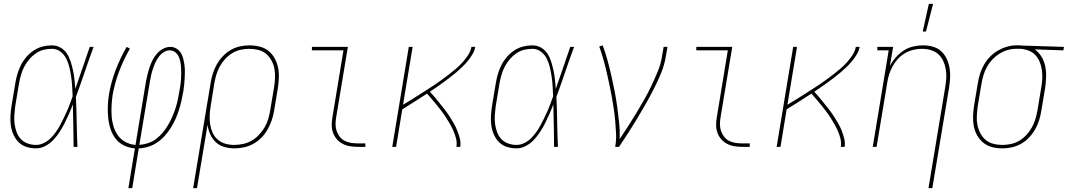

<svg xmlns="http://www.w3.org/2000/svg" viewBox="-20 -764 5556 999"><path d="M168 8Q142 8 118 0.5Q94 -7 77 -24Q60 -41 50 -63.5Q40 -86 36.5 -110.5Q33 -135 34.5 -161Q36 -187 40 -213L60 -333Q64 -357 71 -380.5Q78 -404 89.5 -426.5Q101 -449 118 -468.5Q135 -488 156.5 -502Q178 -516 202 -522Q226 -528 250 -528Q275 -528 295.5 -516Q316 -504 328.5 -484.5Q341 -465 348 -442.5Q355 -420 360 -397Q365 -374 367.5 -350Q370 -326 372 -302Q391 -356 409.5 -410.5Q428 -465 447 -520H467Q443 -455 421 -390Q399 -325 375 -260Q378 -195 379 -130Q380 -65 383 0H363Q362 -55 361.5 -110Q361 -165 359 -221Q350 -196 339.5 -172.5Q329 -149 317.5 -125.5Q306 -102 291.5 -79.5Q277 -57 259 -37.5Q241 -18 217 -5Q193 8 168 8ZM168 -10Q188 -10 207.5 -19.5Q227 -29 242 -43.5Q257 -58 269.5 -75.5Q282 -93 292 -111.5Q302 -130 311 -148.5Q320 -167 328.5 -186Q337 -205 344 -224.5Q351 -244 358 -263Q357 -288 355.5 -313.5Q354 -339 350.5 -363.5Q347 -388 341.5 -412Q336 -436 325.5 -457.5Q315 -479 295.5 -494.5Q276 -510 250 -510Q228 -510 206 -504.5Q184 -499 165 -485.5Q146 -472 131 -454Q116 -436 105.5 -415.5Q95 -395 89 -373.5Q83 -352 79 -330L59 -210Q56 -187 54.5 -164Q53 -141 56 -119Q59 -97 66.5 -76.5Q74 -56 88.5 -40.5Q103 -25 124 -17.5Q145 -10 168 -10Z M648 215 682 8Q652 6 625.5 -7Q599 -20 581.5 -42.5Q564 -65 555 -93Q546 -121 543 -151Q540 -181 541 -211.5Q542 -242 547 -273Q558 -337 581.5 -399Q605 -461 639 -520L656 -511Q623 -454 600 -393Q577 -332 566 -270Q562 -242 560.5 -214Q559 -186 561 -158.5Q563 -131 571 -105Q579 -79 594.5 -58Q610 -37 634 -24.5Q658 -12 685 -10L740 -343Q744 -362 748.5 -380.5Q753 -399 759.5 -417.5Q766 -436 775 -453.5Q784 -471 797.5 -486Q811 -501 829 -510.5Q847 -520 866 -520Q883 -520 897.5 -511.5Q912 -503 920.5 -489.5Q929 -476 933 -460Q937 -444 939.5 -427.5Q942 -411 942 -394Q942 -377 941 -359.5Q940 -342 938.5 -324.5Q937 -307 934 -290Q930 -266 924.5 -241.5Q919 -217 911.5 -193Q904 -169 893.5 -145.5Q883 -122 869 -99.5Q855 -77 837.5 -57.5Q820 -38 798 -23Q776 -8 751.5 -0.5Q727 7 702 8L668 215ZM705 -10Q728 -12 751 -19.5Q774 -27 793.5 -42Q813 -57 828.5 -76Q844 -95 856 -116Q868 -137 877.5 -159Q887 -181 894 -203Q901 -225 905.5 -247.5Q910 -270 914 -293Q917 -308 919 -323.5Q921 -339 922 -354.5Q923 -370 923 -385Q923 -400 922 -415Q921 -430 918 -444.5Q915 -459 908.5 -472Q902 -485 890 -493.5Q878 -502 863 -502Q846 -502 831 -492Q816 -482 805.5 -467.5Q795 -453 788 -437.5Q781 -422 775.5 -405.5Q770 -389 766.5 -373Q763 -357 760 -340Z M985 215 1076 -333Q1080 -358 1087.5 -382Q1095 -406 1108 -429Q1121 -452 1139.5 -471.5Q1158 -491 1180.5 -504Q1203 -517 1228 -522.5Q1253 -528 1278 -528Q1305 -528 1331 -521.5Q1357 -515 1376.5 -499.5Q1396 -484 1408.5 -461.5Q1421 -439 1426.5 -413.5Q1432 -388 1431 -361Q1430 -334 1426 -307L1406 -187Q1402 -162 1393.5 -137.5Q1385 -113 1372 -90Q1359 -67 1340.5 -48Q1322 -29 1298.5 -16Q1275 -3 1249.5 2.5Q1224 8 1199 8Q1172 8 1146.5 0.5Q1121 -7 1103 -24Q1085 -41 1074 -65Q1063 -89 1060 -115L1005 215ZM1198 -10Q1221 -10 1244.5 -15Q1268 -20 1289 -32Q1310 -44 1327 -62Q1344 -80 1356.5 -101Q1369 -122 1375.5 -144.5Q1382 -167 1386 -190L1406 -310Q1410 -334 1411 -358.5Q1412 -383 1408 -405.5Q1404 -428 1393 -448.5Q1382 -469 1365 -483.5Q1348 -498 1325 -504Q1302 -510 1277 -510Q1255 -510 1232 -505Q1209 -500 1188.5 -487.5Q1168 -475 1151.5 -457Q1135 -439 1123.5 -418Q1112 -397 1105.5 -375Q1099 -353 1095 -330L1076 -211Q1072 -187 1071 -163Q1070 -139 1073.5 -116.5Q1077 -94 1086.5 -73Q1096 -52 1113 -37.5Q1130 -23 1152 -16.5Q1174 -10 1198 -10Z M1840 0Q1819 0 1799 -3.5Q1779 -7 1761.5 -16.5Q1744 -26 1731.5 -41Q1719 -56 1712.5 -74.5Q1706 -93 1706 -114Q1706 -135 1710 -156L1767 -502H1603V-520H1790L1729 -153Q1726 -135 1726 -117Q1726 -99 1731.5 -83Q1737 -67 1747 -53.5Q1757 -40 1772 -32Q1787 -24 1804.5 -21Q1822 -18 1840 -18H1881V0Z M2021 0 2107 -520H2127L2077 -219Q2097 -231 2117.5 -243.5Q2138 -256 2158 -269Q2178 -282 2198 -294.5Q2218 -307 2238 -320.5Q2258 -334 2277.5 -348Q2297 -362 2315.5 -376.5Q2334 -391 2352.5 -406.5Q2371 -422 2387 -440Q2403 -458 2416 -478Q2429 -498 2433 -520H2453Q2449 -500 2438.5 -482Q2428 -464 2414.5 -447.5Q2401 -431 2385.5 -416Q2370 -401 2354 -387.5Q2338 -374 2321 -361Q2304 -348 2287 -335.5Q2270 -323 2252.5 -311Q2235 -299 2217 -287Q2231 -272 2244 -256Q2257 -240 2270 -224Q2283 -208 2296 -191Q2309 -174 2320 -157Q2331 -140 2341.5 -121.5Q2352 -103 2359.5 -84Q2367 -65 2372.5 -43.5Q2378 -22 2375 0H2355Q2358 -22 2353 -42.5Q2348 -63 2340 -81.5Q2332 -100 2322 -117.5Q2312 -135 2301.5 -151.5Q2291 -168 2278.5 -184.5Q2266 -201 2253.5 -216.5Q2241 -232 2228 -247Q2215 -262 2202 -277Q2170 -256 2137.5 -235.5Q2105 -215 2073 -195L2041 0Z M2668 8Q2642 8 2618 0.5Q2594 -7 2577 -24Q2560 -41 2550 -63.5Q2540 -86 2536.5 -110.5Q2533 -135 2534.5 -161Q2536 -187 2540 -213L2560 -333Q2564 -357 2571 -380.5Q2578 -404 2589.5 -426.5Q2601 -449 2618 -468.5Q2635 -488 2656.5 -502Q2678 -516 2702 -522Q2726 -528 2750 -528Q2775 -528 2795.5 -516Q2816 -504 2828.5 -484.5Q2841 -465 2848 -442.5Q2855 -420 2860 -397Q2865 -374 2867.5 -350Q2870 -326 2872 -302Q2891 -356 2909.5 -410.5Q2928 -465 2947 -520H2967Q2943 -455 2921 -390Q2899 -325 2875 -260Q2878 -195 2879 -130Q2880 -65 2883 0H2863Q2862 -55 2861.5 -110Q2861 -165 2859 -221Q2850 -196 2839.5 -172.5Q2829 -149 2817.5 -125.5Q2806 -102 2791.5 -79.5Q2777 -57 2759 -37.5Q2741 -18 2717 -5Q2693 8 2668 8ZM2668 -10Q2688 -10 2707.5 -19.5Q2727 -29 2742 -43.5Q2757 -58 2769.5 -75.5Q2782 -93 2792 -111.5Q2802 -130 2811 -148.5Q2820 -167 2828.5 -186Q2837 -205 2844 -224.5Q2851 -244 2858 -263Q2857 -288 2855.5 -313.5Q2854 -339 2850.5 -363.5Q2847 -388 2841.5 -412Q2836 -436 2825.5 -457.5Q2815 -479 2795.5 -494.5Q2776 -510 2750 -510Q2728 -510 2706 -504.5Q2684 -499 2665 -485.5Q2646 -472 2631 -454Q2616 -436 2605.5 -415.5Q2595 -395 2589 -373.5Q2583 -352 2579 -330L2559 -210Q2556 -187 2554.5 -164Q2553 -141 2556 -119Q2559 -97 2566.5 -76.5Q2574 -56 2588.5 -40.5Q2603 -25 2624 -17.5Q2645 -10 2668 -10Z M3181 0Q3187 -35 3185.5 -68.5Q3184 -102 3181 -135.5Q3178 -169 3173 -202Q3168 -235 3162 -267.5Q3156 -300 3149 -332.5Q3142 -365 3134.5 -397Q3127 -429 3118 -460Q3109 -491 3098 -522L3116 -528Q3130 -490 3141 -450Q3152 -410 3161 -370Q3170 -330 3178 -289.5Q3186 -249 3191.5 -207.5Q3197 -166 3201.5 -124.5Q3206 -83 3204 -40Q3227 -74 3249 -108.5Q3271 -143 3292 -177.5Q3313 -212 3333 -247.5Q3353 -283 3370 -319Q3387 -355 3402.5 -392.5Q3418 -430 3424 -468L3433 -520H3453L3444 -468Q3437 -426 3420.5 -385.5Q3404 -345 3384 -305.5Q3364 -266 3342 -227Q3320 -188 3297 -150Q3274 -112 3250 -74.5Q3226 -37 3201 0Z M3840 0Q3819 0 3799 -3.5Q3779 -7 3761.5 -16.5Q3744 -26 3731.5 -41Q3719 -56 3712.5 -74.5Q3706 -93 3706 -114Q3706 -135 3710 -156L3767 -502H3603V-520H3790L3729 -153Q3726 -135 3726 -117Q3726 -99 3731.5 -83Q3737 -67 3747 -53.5Q3757 -40 3772 -32Q3787 -24 3804.5 -21Q3822 -18 3840 -18H3881V0Z M4021 0 4107 -520H4127L4077 -219Q4097 -231 4117.5 -243.5Q4138 -256 4158 -269Q4178 -282 4198 -294.5Q4218 -307 4238 -320.5Q4258 -334 4277.5 -348Q4297 -362 4315.5 -376.5Q4334 -391 4352.5 -406.5Q4371 -422 4387 -440Q4403 -458 4416 -478Q4429 -498 4433 -520H4453Q4449 -500 4438.5 -482Q4428 -464 4414.5 -447.5Q4401 -431 4385.5 -416Q4370 -401 4354 -387.5Q4338 -374 4321 -361Q4304 -348 4287 -335.5Q4270 -323 4252.5 -311Q4235 -299 4217 -287Q4231 -272 4244 -256Q4257 -240 4270 -224Q4283 -208 4296 -191Q4309 -174 4320 -157Q4331 -140 4341.5 -121.5Q4352 -103 4359.5 -84Q4367 -65 4372.5 -43.5Q4378 -22 4375 0H4355Q4358 -22 4353 -42.5Q4348 -63 4340 -81.5Q4332 -100 4322 -117.5Q4312 -135 4301.5 -151.5Q4291 -168 4278.5 -184.5Q4266 -201 4253.5 -216.5Q4241 -232 4228 -247Q4215 -262 4202 -277Q4170 -256 4137.5 -235.5Q4105 -215 4073 -195L4041 0Z M4811 215 4898 -310Q4902 -334 4903.5 -357.5Q4905 -381 4901 -404Q4897 -427 4887.5 -447.5Q4878 -468 4861.5 -482.5Q4845 -497 4822.5 -503.5Q4800 -510 4776 -510Q4754 -510 4731.5 -504.5Q4709 -499 4688.5 -487Q4668 -475 4651.5 -457Q4635 -439 4624 -418.5Q4613 -398 4606 -376Q4599 -354 4596 -331L4541 0H4521L4604 -502H4545V-520H4627L4610 -420Q4622 -444 4640.5 -465Q4659 -486 4682 -501Q4705 -516 4731 -522Q4757 -528 4783 -528Q4809 -528 4834 -521Q4859 -514 4877 -497.5Q4895 -481 4905.5 -458.5Q4916 -436 4920.5 -411Q4925 -386 4923.5 -359.5Q4922 -333 4918 -307L4831 215ZM4781 -600 4813 -744H4835L4798 -600Z M5195 8Q5168 8 5142.5 1.5Q5117 -5 5097.5 -20.5Q5078 -36 5065 -58.5Q5052 -81 5047 -106.5Q5042 -132 5043 -159Q5044 -186 5048 -213L5068 -333Q5072 -357 5079.5 -381Q5087 -405 5100 -427.5Q5113 -450 5131.5 -469Q5150 -488 5172.5 -501Q5195 -514 5219.5 -521Q5244 -528 5268 -528H5281Q5285 -528 5288.5 -528Q5292 -528 5296 -527L5516 -520L5513 -502L5364 -507Q5385 -492 5399 -469Q5413 -446 5418.5 -419Q5424 -392 5423 -363.5Q5422 -335 5418 -307L5398 -187Q5394 -162 5386.5 -138Q5379 -114 5366 -91Q5353 -68 5334.5 -48.5Q5316 -29 5293 -16Q5270 -3 5245 2.5Q5220 8 5195 8ZM5196 -10Q5218 -10 5241 -15Q5264 -20 5284.5 -32.5Q5305 -45 5321.5 -63Q5338 -81 5349.5 -102Q5361 -123 5367.5 -145Q5374 -167 5378 -190L5398 -310Q5402 -332 5403 -355Q5404 -378 5401 -399.5Q5398 -421 5390 -441Q5382 -461 5368 -476.5Q5354 -492 5334 -500Q5314 -508 5291 -510H5266Q5244 -510 5222 -503.5Q5200 -497 5180 -484.5Q5160 -472 5143.5 -454.5Q5127 -437 5115.5 -416.5Q5104 -396 5097.5 -374Q5091 -352 5087 -330L5067 -210Q5064 -186 5062.5 -161.5Q5061 -137 5065.5 -114.5Q5070 -92 5080.5 -71.5Q5091 -51 5108 -36.5Q5125 -22 5148 -16Q5171 -10 5196 -10Z"/></svg>

Font: Iosevka Curly Slab Thin
Style: Italic
Weight: 100
Italic angle: -9°
Monospace: yes
Designer: Belleve Invis
Foundry: Belleve Invis
Version: Version 22.1.2; ttfautohint (v1.8.4)